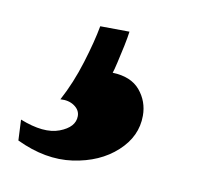

<svg xmlns="http://www.w3.org/2000/svg" viewBox="-115 -64 300 290"><g transform="rotate(10 35.5 81.0)"><path d="M105 99.1Q105 130.9 79.1 154.5Q53.2 178.2 12.2 184.1Q-28.8 189.9 -73.7 168.5L-75.2 136.7Q-38.1 151.4 -14.9 142.6Q8.3 133.8 8.3 116.7Q8.3 107.4 -0.5 101.3Q-9.3 95.2 -22 96.2Q-6.8 67.9 3.4 34.7Q13.7 1.5 18.1 -22.9L63 -22.5Q62 -14.2 59.1 -0.2Q56.2 13.7 53.2 26.4Q50.3 39.1 48.8 43Q77.1 43.9 91.1 60.5Q105 77.1 105 99.1Z"/></g></svg>

Font: Dai Banna SIL SemiBold
Style: Italic
Weight: 600
Italic angle: -11°
Designer: Victor Gaultney
Foundry: SIL International
Version: Version 4.000